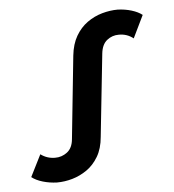

<svg xmlns="http://www.w3.org/2000/svg" viewBox="-111 -783 782 863"><g transform="rotate(-10 280.0 -351.0)"><path d="M80 8Q47 4 17.5 -7.5Q-12 -19 -30 -36L28 -130Q55 -106 91 -103Q121 -100 147 -116.5Q173 -133 180 -173L251 -541Q261 -592 285 -626Q309 -660 342 -679.5Q375 -699 412 -706Q449 -713 483 -710Q516 -706 544.5 -694.5Q573 -683 590 -667L532 -570Q506 -595 469 -598Q439 -601 414 -584.5Q389 -568 381 -528L309 -160Q300 -108 275.5 -74Q251 -40 218.5 -21.5Q186 -3 150.5 4Q115 11 80 8Z"/></g></svg>

Font: Montserrat Thin SemiBold
Style: Italic
Weight: 600
Italic angle: -11.3°
Version: Version 9.000